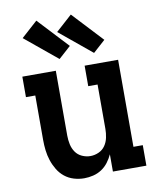

<svg xmlns="http://www.w3.org/2000/svg" viewBox="-88 -855 775 932"><g transform="rotate(-10 300.0 -389.0)"><path d="M252 8Q226 8 201 0.5Q176 -7 156 -23Q136 -39 122.5 -61.5Q109 -84 101 -108.5Q93 -133 90 -158.5Q87 -184 87 -210V-429H41V-530H206V-210Q206 -189 210.5 -167.5Q215 -146 227 -128.5Q239 -111 259 -102Q279 -93 300 -93Q321 -93 341 -102Q361 -111 373 -128.5Q385 -146 389.5 -167.5Q394 -189 394 -210V-429H348V-530H513V-101H559V0H394V-85Q385 -65 371 -46.5Q357 -28 338 -15.5Q319 -3 296.5 2.5Q274 8 252 8ZM404 -583 245 -714 325 -786 464 -637ZM234 -583 75 -714 155 -786 294 -637Z"/></g></svg>

Font: Iosevka Slab Extended
Style: Bold
Weight: 700
Width: 7
Monospace: yes
Designer: Belleve Invis
Foundry: Belleve Invis
Version: Version 11.1.0; ttfautohint (v1.8.3)